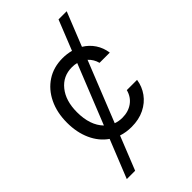

<svg xmlns="http://www.w3.org/2000/svg" viewBox="-276 -816 1110 1110"><g transform="rotate(-45 279.0 -261.0)"><path d="M505.7 -727.3 422.6 -519.5Q459.5 -497.2 483 -462Q506.4 -426.8 512.8 -382.1H429Q419.7 -418.3 392.4 -443.5L244.3 -73.2Q269.5 -63.9 298.3 -63.9Q347.3 -63.9 382.3 -89.1Q417.3 -114.3 429 -159.1H512.8Q505.7 -110.8 477.8 -72.3Q449.9 -33.7 404.3 -11.2Q358.7 11.4 298.3 11.4Q254.3 11.4 215.9 -1.4L133.5 204.5H65.3L159.4 -29.8Q107.6 -65.7 79.4 -128.2Q51.1 -190.7 51.1 -269.9Q51.1 -353 81.9 -416.7Q112.6 -480.5 167.8 -516.5Q223 -552.6 296.9 -552.6Q332.7 -552.6 365.4 -543.7L438.9 -727.3ZM337 -472.7Q318.5 -477.3 298.3 -477.3Q224.8 -477.3 179.9 -421.3Q134.9 -365.4 134.9 -272.7Q134.9 -165.1 190.7 -108Z"/></g></svg>

Font: Inter UI
Style: Regular
Weight: 400
Designer: Rasmus Andersson
Foundry: rsms
Version: 3.2;8d6f07862